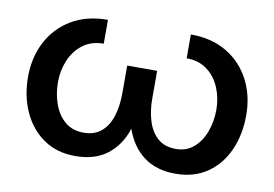

<svg xmlns="http://www.w3.org/2000/svg" viewBox="-62 -606 1020 714"><g transform="rotate(10 448.5 -249.0)"><path d="M260 11Q190 11 140 -23.5Q90 -58 63 -117Q36 -176 36 -249Q36 -322 66.5 -381Q97 -440 154.5 -474.5Q212 -509 292 -509V-419Q246 -419 214 -395Q182 -371 165.5 -332Q149 -293 149 -249Q149 -205 163 -166Q177 -127 205 -103.5Q233 -80 275 -80Q317 -80 343 -103Q369 -126 380.5 -164.5Q392 -203 392 -249V-354H505V-249Q505 -203 517 -164.5Q529 -126 555 -103Q581 -80 624 -80Q663 -80 690.5 -103.5Q718 -127 732.5 -166Q747 -205 747 -249Q747 -293 731 -332Q715 -371 683 -395Q651 -419 605 -419V-509Q685 -509 742 -474.5Q799 -440 829.5 -381Q860 -322 860 -249Q860 -176 834 -117Q808 -58 758 -23.5Q708 11 638 11Q565 11 517.5 -25Q470 -61 448 -125Q427 -61 380 -25Q333 11 260 11Z"/></g></svg>

Font: Syne SemiBold
Style: Regular
Weight: 600
Designer: Lucas Descroix
Foundry: Bonjour Monde
Version: Version 2.200; ttfautohint (v1.8.4)